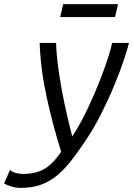

<svg xmlns="http://www.w3.org/2000/svg" viewBox="-74 -727 654 935"><path d="M27 188Q2 188 -21 180.5Q-44 173 -54 166L-25 100Q-17 109 0.5 114.5Q18 120 37 120Q101 120 142.5 95.5Q184 71 224 12Q184 -114 154 -250.5Q124 -387 119 -518H199Q201 -457 212 -379.5Q223 -302 240.5 -220Q258 -138 278 -62Q320 -128 353.5 -199Q387 -270 412 -334Q437 -398 452.5 -447Q468 -496 472 -518H554Q548 -492 530.5 -439Q513 -386 485 -317.5Q457 -249 420.5 -176Q384 -103 340 -38Q307 11 275 52.5Q243 94 207.5 124.5Q172 155 128 171.5Q84 188 27 188ZM219 -644 234 -707H501L486 -644Z"/></svg>

Font: Ubuntu Sans Mono
Style: Italic
Weight: 400
Italic angle: -13.5°
Monospace: yes
Designer: Dalton Maag Ltd
Foundry: Dalton Maag Ltd
Version: Version 1.006